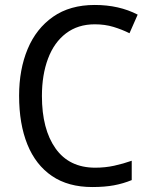

<svg xmlns="http://www.w3.org/2000/svg" viewBox="-20 -744 604 774"><path d="M362 -646Q294 -646 246 -609.5Q198 -573 173.5 -507.5Q149 -442 149 -357Q149 -223 204 -145.5Q259 -68 364 -68Q404 -68 440.5 -76Q477 -84 511 -96V-18Q477 -4 439.5 3Q402 10 352 10Q255 10 189.5 -34.5Q124 -79 90.5 -161.5Q57 -244 57 -358Q57 -464 91.5 -546.5Q126 -629 194 -676.5Q262 -724 362 -724Q460 -724 535 -685L502 -610Q472 -625 437.5 -635.5Q403 -646 362 -646Z"/></svg>

Font: Noto Sans Sinhala UI SemiCondensed
Style: Regular
Weight: 400
Width: 4
Designer: Jelle Bosma - Monotype Design Team
Foundry: Monotype Imaging Inc.
Version: Version 2.006; ttfautohint (v1.8.4.7-5d5b)